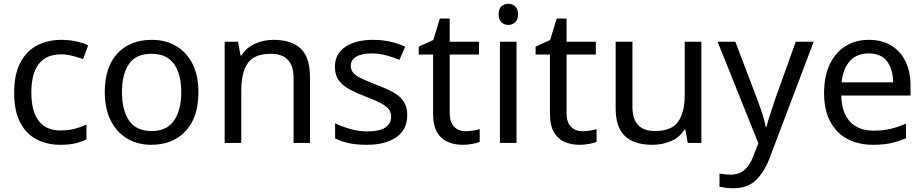

<svg xmlns="http://www.w3.org/2000/svg" viewBox="-20 -757 4894 1017"><path d="M300 10Q229 10 173.5 -19Q118 -48 86.5 -109Q55 -170 55 -265Q55 -364 88 -426Q121 -488 177.5 -517Q234 -546 306 -546Q347 -546 385 -537.5Q423 -529 447 -517L420 -444Q396 -453 364 -461Q332 -469 304 -469Q146 -469 146 -266Q146 -169 184.5 -117.5Q223 -66 299 -66Q343 -66 376.5 -75Q410 -84 438 -97V-19Q411 -5 378.5 2.5Q346 10 300 10Z M1031 -269Q1031 -136 963.5 -63Q896 10 781 10Q710 10 654.5 -22.5Q599 -55 567 -117.5Q535 -180 535 -269Q535 -402 602 -474Q669 -546 784 -546Q857 -546 912.5 -513.5Q968 -481 999.5 -419.5Q1031 -358 1031 -269ZM626 -269Q626 -174 663.5 -118.5Q701 -63 783 -63Q864 -63 902 -118.5Q940 -174 940 -269Q940 -364 902 -418Q864 -472 782 -472Q700 -472 663 -418Q626 -364 626 -269Z M1428 -546Q1524 -546 1573 -499.5Q1622 -453 1622 -349V0H1535V-343Q1535 -472 1415 -472Q1326 -472 1292 -422Q1258 -372 1258 -278V0H1170V-536H1241L1254 -463H1259Q1285 -505 1331 -525.5Q1377 -546 1428 -546Z M2137 -148Q2137 -70 2079 -30Q2021 10 1923 10Q1867 10 1826.5 1Q1786 -8 1755 -24V-104Q1787 -88 1832.5 -74.5Q1878 -61 1925 -61Q1992 -61 2022 -82.5Q2052 -104 2052 -140Q2052 -160 2041 -176Q2030 -192 2001.5 -208Q1973 -224 1920 -244Q1868 -264 1831 -284Q1794 -304 1774 -332Q1754 -360 1754 -404Q1754 -472 1809.5 -509Q1865 -546 1955 -546Q2004 -546 2046.5 -536.5Q2089 -527 2126 -510L2096 -440Q2062 -454 2025 -464Q1988 -474 1949 -474Q1895 -474 1866.5 -456.5Q1838 -439 1838 -409Q1838 -387 1851 -371.5Q1864 -356 1894.5 -341.5Q1925 -327 1976 -307Q2027 -288 2063 -268Q2099 -248 2118 -219.5Q2137 -191 2137 -148Z M2446 -62Q2466 -62 2487 -65.5Q2508 -69 2521 -73V-6Q2507 1 2481 5.5Q2455 10 2431 10Q2389 10 2353.5 -4.5Q2318 -19 2296 -55Q2274 -91 2274 -156V-468H2198V-510L2275 -545L2310 -659H2362V-536H2517V-468H2362V-158Q2362 -109 2385.5 -85.5Q2409 -62 2446 -62Z M2673 -737Q2693 -737 2708.5 -723.5Q2724 -710 2724 -681Q2724 -653 2708.5 -639Q2693 -625 2673 -625Q2651 -625 2636 -639Q2621 -653 2621 -681Q2621 -710 2636 -723.5Q2651 -737 2673 -737ZM2716 -536V0H2628V-536Z M3065 -62Q3085 -62 3106 -65.5Q3127 -69 3140 -73V-6Q3126 1 3100 5.5Q3074 10 3050 10Q3008 10 2972.5 -4.5Q2937 -19 2915 -55Q2893 -91 2893 -156V-468H2817V-510L2894 -545L2929 -659H2981V-536H3136V-468H2981V-158Q2981 -109 3004.5 -85.5Q3028 -62 3065 -62Z M3695 -536V0H3623L3610 -71H3606Q3580 -29 3534 -9.5Q3488 10 3436 10Q3339 10 3290 -36.5Q3241 -83 3241 -185V-536H3330V-191Q3330 -63 3449 -63Q3538 -63 3572.5 -113Q3607 -163 3607 -257V-536Z M3781 -536H3875L3991 -231Q4006 -191 4018 -154.5Q4030 -118 4036 -85H4040Q4046 -110 4059 -150.5Q4072 -191 4086 -232L4195 -536H4290L4059 74Q4031 150 3986.5 195Q3942 240 3864 240Q3840 240 3822 237.5Q3804 235 3791 232V162Q3802 164 3817.5 166Q3833 168 3850 168Q3896 168 3924.5 142Q3953 116 3969 73L3997 2Z M4582 -546Q4651 -546 4700.5 -516Q4750 -486 4776.5 -431.5Q4803 -377 4803 -304V-251H4436Q4438 -160 4482.5 -112.5Q4527 -65 4607 -65Q4658 -65 4697.5 -74.5Q4737 -84 4779 -102V-25Q4738 -7 4698 1.5Q4658 10 4603 10Q4527 10 4468.5 -21Q4410 -52 4377.5 -113.5Q4345 -175 4345 -264Q4345 -352 4374.5 -415Q4404 -478 4457.5 -512Q4511 -546 4582 -546ZM4581 -474Q4518 -474 4481.5 -433.5Q4445 -393 4438 -321H4711Q4710 -389 4679 -431.5Q4648 -474 4581 -474Z"/></svg>

Font: Noto Sans Symbols 2
Style: Regular
Weight: 400
Designer: Monotype Design Team
Foundry: Monotype Imaging Inc.
Version: Version 2.008; ttfautohint (v1.8.4.7-5d5b)